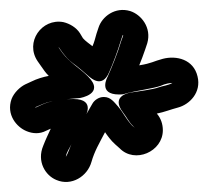

<svg xmlns="http://www.w3.org/2000/svg" viewBox="-21 -546 415 382"><path d="M121 -259C117 -250 114 -240 110 -234C111 -243 118 -252 121 -259ZM224 -475 220 -464C214 -443 202 -413 193 -393C193 -393 173 -358 216 -358C226 -358 225 -359 233 -361C248 -365 284 -370 298 -375C309 -380 318 -381 322 -381C314 -376 302 -375 294 -372C284 -368 252 -364 240 -362C240 -362 197 -357 224 -322C231 -313 235 -304 243 -296L252 -287H253L252 -288L242 -296C229 -310 225 -321 214 -334C206 -343 199 -353 186 -353H185C176 -353 167 -347 163 -340C146 -311 134 -288 125 -269C134 -288 142 -302 147 -311C147 -311 172 -349 125 -349C103 -349 78 -345 63 -338L50 -332H49L50 -333L64 -339C82 -347 117 -349 138 -351C138 -351 189 -359 154 -394C136 -412 118 -421 103 -441L96 -451V-452L103 -442C110 -433 115 -427 123 -421C133 -414 148 -401 157 -393C159 -392 182 -369 196 -402C204 -420 213 -444 219 -464L223 -476H224ZM32 -285C44 -280 58 -279 71 -286L80 -290C75 -279 70 -269 65 -256C52 -225 69 -197 91 -188C121 -175 153 -195 161 -224C167 -245 176 -260 188 -283C192 -277 200 -266 208 -259L217 -251C247 -220 303 -244 303 -287C303 -299 299 -311 291 -320C306 -323 318 -328 333 -332C356 -338 380 -362 372 -394C364 -428 330 -436 303 -429C284 -424 281 -420 256 -416C260 -426 264 -436 268 -448L272 -460C281 -491 260 -517 238 -524C208 -533 182 -513 175 -491L171 -479C168 -469 167 -463 163 -454C158 -458 148 -465 144 -470L138 -480C131 -491 118 -499 105 -502C62 -510 28 -462 54 -424L61 -414C66 -407 69 -402 76 -395C65 -393 52 -389 42 -384L29 -378C19 -373 7 -362 2 -349C-9 -318 12 -293 32 -285Z"/></svg>

Font: AppleStorm
Style: CBo
Weight: 400
Foundry: Cannot Into Space Fonts
Version: Version 1.01